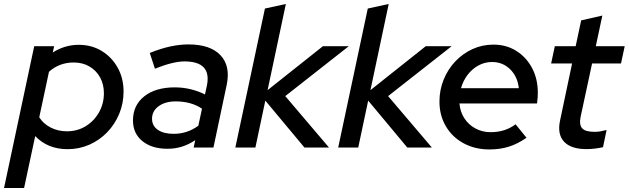

<svg xmlns="http://www.w3.org/2000/svg" viewBox="-60 -743 3166 967"><path d="M-39.7 204 112.3 -510.3H212.7L205.7 -478.7Q267 -517.3 336.3 -517.3Q401.3 -517.3 452 -486.5Q502.7 -455.7 532.5 -402.5Q562.3 -349.3 562.3 -282Q562.3 -222 540.3 -169.3Q518.3 -116.7 479.8 -76.8Q441.3 -37 390.2 -14.3Q339 8.3 280.3 8.3Q180.3 8.3 117.3 -57.7L61.3 204ZM277 -81.7Q329.7 -81.7 371.7 -107.5Q413.7 -133.3 438.5 -177Q463.3 -220.7 463.3 -273.3Q463.3 -318.3 444 -353.3Q424.7 -388.3 390.2 -408.3Q355.7 -428.3 311.7 -428.3Q239 -428.3 186.7 -381.7L137.7 -152.3Q157.7 -120 195 -100.8Q232.3 -81.7 277 -81.7Z M783.3 6.3Q704.7 6.3 657.2 -32.3Q609.7 -71 609.7 -136Q609.7 -212.7 666.5 -257.8Q723.3 -303 820.7 -303Q861.3 -303 900.5 -293.5Q939.7 -284 972.3 -267.3L982 -311.7Q1007 -433.7 869 -433.7Q812.3 -433.7 720.3 -397L694.3 -476.3Q749.3 -498.7 797.7 -509Q846 -519.3 889 -519.3Q999 -519.3 1050.3 -465Q1101.7 -410.7 1081.7 -315.3L1015 0H915.3L923.3 -37Q890.3 -15 856 -4.3Q821.7 6.3 783.3 6.3ZM815 -69Q883.7 -69 939 -110L957.3 -195.7Q902.7 -232.3 825 -232.3Q772 -232.3 738.8 -208Q705.7 -183.7 705.7 -145Q705.7 -109.7 734.7 -89.3Q763.7 -69 815 -69Z M1125.3 0 1274.3 -700 1379.7 -723 1287.7 -289 1566.3 -510.3H1696.7L1376.7 -259L1597 0H1473.3L1276.3 -236.3L1226.3 0Z M1643.3 0 1792.3 -700 1897.7 -723 1805.7 -289 2084.3 -510.3H2214.7L1894.7 -259L2115 0H1991.3L1794.3 -236.3L1744.3 0Z M2405.3 9.7Q2332.3 9.7 2275.2 -21.2Q2218 -52 2185.7 -106.8Q2153.3 -161.7 2153.3 -231.3Q2153.3 -290 2174.5 -342.2Q2195.7 -394.3 2233.3 -434Q2271 -473.7 2320.2 -496Q2369.3 -518.3 2425.3 -518.3Q2490 -518.3 2540.3 -486.7Q2590.7 -455 2619.7 -400.5Q2648.7 -346 2648.7 -275.3Q2648.7 -265 2648 -252.7Q2647.3 -240.3 2644.7 -222H2254Q2257.3 -180 2278.7 -147.3Q2300 -114.7 2334.5 -96Q2369 -77.3 2411.7 -77.3Q2484 -77.3 2536.7 -117L2591.7 -49.3Q2547.7 -18.3 2502.8 -4.3Q2458 9.7 2405.3 9.7ZM2261.7 -298.7H2553Q2547 -356.7 2509.7 -393.7Q2472.3 -430.7 2418.3 -430.7Q2381.7 -430.7 2350 -413.5Q2318.3 -396.3 2295.5 -366.7Q2272.7 -337 2261.7 -298.7Z M2894 8Q2815.7 8 2780.8 -29.5Q2746 -67 2760.7 -136L2821.3 -423.3H2715.7L2734.3 -510.3H2839.3L2867 -640.3L2973.7 -664.7L2940.7 -510.3H3086.3L3067.7 -423.3H2922L2864.3 -155Q2856 -114.3 2872.2 -96.7Q2888.3 -79 2934.3 -79Q2949.3 -79 2963.2 -81.3Q2977 -83.7 2995 -88.3L2977 -1.7Q2960 2.3 2937.2 5.2Q2914.3 8 2894 8Z"/></svg>

Font: Red Hat Display VF
Style: Italic
Weight: 300
Italic angle: -12°
Designer: Pentagram, MCKL
Foundry: Pentagram, MCKL
Version: Version 1.010